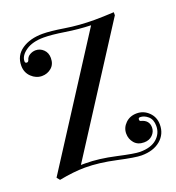

<svg xmlns="http://www.w3.org/2000/svg" viewBox="-127 -771 821 894"><g transform="rotate(-20 284.0 -324.0)"><path d="M39 -563Q39 -613 79.5 -641Q120 -669 183 -669Q221 -669 289 -658Q357 -647 433 -647Q474 -647 529 -650V-635L142 -34H164Q230 -34 313 -15.5Q396 3 422 3Q476 3 505 -22Q534 -47 534 -85Q534 -117 515.5 -133Q497 -149 477 -149Q468 -149 468 -140Q468 -132 475 -131Q513 -121 513 -85Q513 -64 497 -48Q481 -32 455 -32Q424 -32 407 -52Q390 -72 390 -99Q390 -128 412 -149.5Q434 -171 468 -171Q502 -171 527 -146.5Q552 -122 552 -85Q552 -38 517 -8.5Q482 21 423 21Q393 21 308.5 2.5Q224 -16 156 -16Q100 -16 27 -2L15 -17L409 -629Q347 -631 284 -641Q221 -651 182 -651Q126 -651 93 -628Q60 -605 60 -577Q60 -568 69 -568Q76 -568 79 -577Q83 -592 97 -600Q111 -608 126 -608Q148 -608 164.5 -592Q181 -576 181 -550Q181 -519 161 -502Q141 -485 114 -485Q85 -485 62 -507Q39 -529 39 -563Z"/></g></svg>

Font: Elsie Swash Caps
Style: Regular
Weight: 400
Designer: Alejandro Inler
Foundry: Alejandro Inler
Version: 1.001